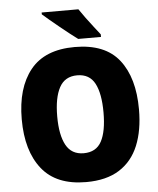

<svg xmlns="http://www.w3.org/2000/svg" viewBox="-61 -979 854 1041"><g transform="rotate(-5 366.0 -458.5)"><path d="M685 -358Q685 -244 651 -161.5Q617 -79 546.5 -34.5Q476 10 366 10Q204 10 125.5 -88.5Q47 -187 47 -359Q47 -530 125.5 -627.5Q204 -725 367 -725Q532 -725 608.5 -627.5Q685 -530 685 -358ZM240 -358Q240 -257 270 -202Q300 -147 366 -147Q434 -147 463 -201Q492 -255 492 -358Q492 -461 463 -516Q434 -571 367 -571Q300 -571 270 -515.5Q240 -460 240 -358ZM405 -927Q419 -906 439.5 -878Q460 -850 480.5 -824Q501 -798 514 -781V-767H390Q373 -779 348 -799Q323 -819 295.5 -841Q268 -863 244 -883.5Q220 -904 205 -917V-927Z"/></g></svg>

Font: Noto Sans Gurmukhi SemiCondensed Black
Style: Regular
Weight: 900
Width: 4
Designer: Jelle Bosma - Monotype Design Team
Foundry: Monotype Imaging Inc.
Version: Version 2.004; ttfautohint (v1.8.4.7-5d5b)